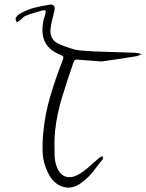

<svg xmlns="http://www.w3.org/2000/svg" viewBox="-20 -814 654 859"><path d="M331.1 -546.9Q323.2 -547.9 318.4 -546.9Q313.5 -546.9 309.6 -537.1Q283.2 -461.9 259.8 -385.7Q235.4 -309.6 226.6 -229.5Q223.6 -200.2 223.6 -169.9Q224.6 -140.6 224.6 -109.4Q224.6 -107.4 225.6 -105.5Q225.6 -103.5 225.6 -100.6Q235.4 -40 269.5 -25.4Q304.7 -10.7 353.5 -47.9Q373 -61.5 389.6 -78.1Q407.2 -93.8 424.8 -108.4Q427.7 -111.3 431.6 -112.3Q435.5 -113.3 440.4 -115.2Q440.4 -111.3 440.4 -106.4Q440.4 -102.5 438.5 -99.6Q418 -75.2 398.4 -48.8Q378.9 -23.4 353.5 -3.9Q320.3 25.4 285.2 25.4Q275.4 25.4 265.6 22.5Q220.7 11.7 195.3 -40Q172.9 -84 170.9 -129.9Q168.9 -175.8 173.8 -222.7Q181.6 -304.7 205.1 -383.8Q228.5 -462.9 258.8 -540Q261.7 -548.8 263.7 -555.7Q265.6 -562.5 251 -568.4Q195.3 -590.8 178.7 -631.8Q162.1 -671.9 176.8 -732.4Q177.7 -735.4 179.7 -739.3Q180.7 -743.2 181.6 -747.1Q186.5 -762.7 182.6 -766.6Q179.7 -770.5 164.1 -765.6Q145.5 -760.7 127.9 -754.9Q110.4 -750 92.8 -742.2Q86.9 -740.2 81.1 -733.4Q75.2 -727.5 69.3 -722.7Q65.4 -719.7 61.5 -717.8Q57.6 -715.8 54.7 -713.9Q52.7 -718.8 50.8 -724.6Q49.8 -727.5 49.8 -730.5Q49.8 -732.4 49.8 -733.4Q53.7 -739.3 58.6 -745.1Q64.5 -750 71.3 -753.9Q100.6 -770.5 133.8 -779.3Q168 -788.1 201.2 -793Q204.1 -793.9 207 -793.9Q217.8 -793 221.7 -787.1Q226.6 -779.3 222.7 -762.7Q217.8 -742.2 212.9 -722.7Q208 -704.1 206.1 -683.6Q203.1 -661.1 213.9 -642.6Q223.6 -625 246.1 -616.2Q268.6 -606.4 293 -598.6Q318.4 -589.8 342.8 -587.9Q401.4 -583 460.9 -582Q520.5 -580.1 580.1 -578.1Q588.9 -578.1 596.7 -576.2Q605.5 -574.2 614.3 -572.3Q607.4 -569.3 599.6 -565.4Q591.8 -562.5 585 -561.5Q546.9 -555.7 508.8 -549.8Q469.7 -543.9 434.6 -539.1Q406.2 -541 380.9 -543Q355.5 -544.9 331.1 -546.9Z"/></svg>

Font: Yuremane_body
Style: Regular
Weight: 400
Version: Version 1.0